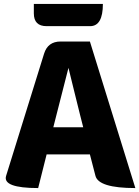

<svg xmlns="http://www.w3.org/2000/svg" viewBox="-20 -956 708 976"><path d="M267 -372 251 -309H403L387 -372Q377 -411 357 -493Q337 -575 328 -611Q285 -443 267 -372ZM174 0Q-8 0 11 -62L204 -683Q223 -745 288 -745H437L668 0Q480 0 465 -63L437 -171H217L174 0ZM217 -823Q152 -823 152 -888V-936H503Q503 -823 438 -823Z"/></svg>

Font: Swei Half Moon CJK SC
Style: Black
Weight: 900
Version: Version 2.071